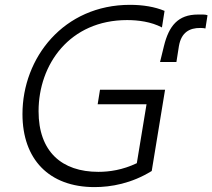

<svg xmlns="http://www.w3.org/2000/svg" viewBox="-20 -757 871 787"><path d="M380.3 -329.5H580.6L540.8 -88.1C482.6 -60.4 428.6 -52.6 383.2 -52.6C233.3 -52.6 138.1 -135.3 138.1 -301.1C138.1 -493.3 265.6 -674.7 501.1 -674.7C545.8 -674.7 599.4 -668 643.8 -644.5L654.5 -712.4C614.7 -729 566.1 -737.2 513.1 -737.2C241.1 -737.2 72.1 -520.6 72.1 -289.4C72.1 -104.4 180.8 9.9 367.5 9.9C435.4 9.9 519.2 -5 601.9 -56.1L656.6 -389.2H389.9ZM791.2 -697.4C709.5 -697.4 672.2 -650.6 652 -568.2L636 -502.8H703.1L713.4 -568.2C723 -623.9 756.4 -642.8 801.5 -642.4C808.9 -642.8 817.8 -641.3 822.1 -640.3L830.6 -694.6C822.8 -698.2 805.8 -697.4 791.2 -697.4Z"/></svg>

Font: TID UI Light
Style: Italic
Weight: 300
Italic angle: -9.39999°
Designer: The TID Project Authors
Foundry: Bakken & Bæck
Version: Version 1.001;hotconv 1.0.109;makeotfexe 2.5.65596